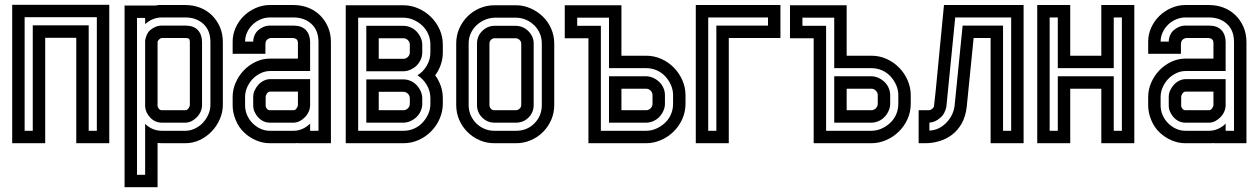

<svg xmlns="http://www.w3.org/2000/svg" viewBox="-20 -599 5264 803"><path d="M169 -441V0H31V-579H437V0H299V-441ZM83 -52H117V-493H351V-52H385V-527H83Z M501 -576H633Q639 -578 645 -578Q651 -578 657 -578H755Q788 -578 816.5 -567Q845 -556 866 -535.5Q887 -515 899.5 -486.5Q912 -458 912 -423V-160Q912 -130 899.5 -101Q887 -72 865.5 -49.5Q844 -27 815.5 -13.5Q787 0 755 0H657Q652 0 648 -0.5Q644 -1 639 -1V184H501ZM657 -440Q652 -440 646.5 -435Q641 -430 639 -425V-158Q639 -151 644 -144.5Q649 -138 657 -138H755Q763 -138 768.5 -146Q774 -154 774 -160V-423Q774 -433 770.5 -436.5Q767 -440 755 -440ZM587 -524H553V132H587V-81Q601 -67 619 -59.5Q637 -52 657 -52H755Q776 -52 795.5 -61.5Q815 -71 829 -86Q843 -101 851.5 -120.5Q860 -140 860 -160V-423Q860 -472 830.5 -499Q801 -526 755 -526H657Q637 -526 619 -518.5Q601 -511 587 -498ZM587 -430Q589 -442 594 -453.5Q599 -465 607 -472Q617 -481 630 -486.5Q643 -492 657 -492H755Q790 -492 807.5 -473Q825 -454 825 -423V-160Q825 -146 819.5 -133Q814 -120 804 -109.5Q794 -99 781.5 -92.5Q769 -86 755 -86H657Q629 -86 609 -106.5Q589 -127 587 -153Z M1277 -160Q1277 -146 1271.5 -133Q1266 -120 1256 -109.5Q1246 -99 1233.5 -92.5Q1221 -86 1207 -86H1109Q1094 -86 1081.5 -92Q1069 -98 1059.5 -108.5Q1050 -119 1044.5 -131.5Q1039 -144 1039 -158V-194Q1039 -208 1045 -221Q1051 -234 1060.5 -244.5Q1070 -255 1083 -261.5Q1096 -268 1110 -268H1277ZM1091 -158Q1091 -151 1096 -144.5Q1101 -138 1109 -138H1207Q1215 -138 1220.5 -146Q1226 -154 1226 -160V-216H1110Q1102 -216 1096.5 -208Q1091 -200 1091 -194ZM953 -194Q953 -224 965.5 -253Q978 -282 999.5 -304.5Q1021 -327 1049.5 -340.5Q1078 -354 1110 -354H1226V-419Q1226 -440 1202 -440H1114Q1106 -440 1098 -434Q1090 -428 1090 -412V-374H953V-425Q953 -455 965.5 -483Q978 -511 999.5 -532Q1021 -553 1049.5 -565.5Q1078 -578 1109 -578H1207Q1240 -578 1268.5 -567Q1297 -556 1318 -535.5Q1339 -515 1351.5 -486.5Q1364 -458 1364 -423V0H1226V-1Q1221 0 1216.5 0Q1212 0 1207 0H1109Q1079 0 1051 -12Q1023 -24 1002 -44Q979 -65 966 -96.5Q953 -128 953 -158ZM1277 -52H1312V-423Q1312 -472 1282.5 -499Q1253 -526 1207 -526H1109Q1089 -526 1070 -518Q1051 -510 1036.5 -496Q1022 -482 1013.5 -463.5Q1005 -445 1005 -425H1039Q1039 -438 1044.5 -451Q1050 -464 1059 -472Q1069 -481 1082 -486.5Q1095 -492 1109 -492H1207Q1242 -492 1259.5 -473Q1277 -454 1277 -423V-302H1110Q1089 -302 1069.5 -292.5Q1050 -283 1036 -268Q1022 -253 1013.5 -233.5Q1005 -214 1005 -194V-158Q1005 -137 1013.5 -117.5Q1022 -98 1036.5 -83.5Q1051 -69 1069.5 -60.5Q1088 -52 1109 -52H1207Q1227 -52 1245 -60Q1263 -68 1277 -82Z M1426 -577H1667Q1699 -577 1729 -564Q1759 -551 1782 -528.5Q1805 -506 1818.5 -476Q1832 -446 1832 -412V-380Q1832 -353 1823.5 -328.5Q1815 -304 1800 -284Q1815 -264 1823.5 -239.5Q1832 -215 1832 -188V-165Q1832 -133 1819 -103Q1806 -73 1783.5 -50Q1761 -27 1731 -13.5Q1701 0 1667 0H1426ZM1667 -52Q1691 -52 1711.5 -61Q1732 -70 1747 -86Q1762 -102 1771 -122Q1780 -142 1780 -165V-188Q1780 -218 1765 -243.5Q1750 -269 1726 -284Q1750 -299 1765 -324.5Q1780 -350 1780 -380V-412Q1780 -436 1771 -456.5Q1762 -477 1746 -492Q1730 -507 1709.5 -516Q1689 -525 1667 -525H1478V-52ZM1667 -267Q1683 -267 1697.5 -260.5Q1712 -254 1722.5 -243Q1733 -232 1739.5 -217.5Q1746 -203 1746 -188V-165Q1746 -149 1739.5 -134.5Q1733 -120 1722 -109.5Q1711 -99 1696.5 -92.5Q1682 -86 1667 -86H1512V-267ZM1667 -491Q1683 -491 1697.5 -484.5Q1712 -478 1722.5 -467Q1733 -456 1739.5 -441.5Q1746 -427 1746 -412V-380Q1746 -364 1739.5 -349.5Q1733 -335 1722 -324.5Q1711 -314 1696.5 -307.5Q1682 -301 1667 -301H1512V-491ZM1564 -215V-138H1667Q1678 -138 1686 -146Q1694 -154 1694 -165V-188Q1694 -199 1686 -207Q1678 -215 1667 -215ZM1564 -439V-353H1667Q1678 -353 1686 -361Q1694 -369 1694 -380V-412Q1694 -423 1686 -431Q1678 -439 1667 -439Z M2138 -577Q2169 -577 2198 -564.5Q2227 -552 2249.5 -530.5Q2272 -509 2285 -479.5Q2298 -450 2298 -417V-160Q2298 -127 2285.5 -98Q2273 -69 2251 -47Q2229 -25 2200 -12.5Q2171 0 2138 0H2048Q2015 0 1986 -12.5Q1957 -25 1935 -47Q1913 -69 1900.5 -98Q1888 -127 1888 -160V-417Q1888 -450 1900.5 -479Q1913 -508 1935 -530Q1957 -552 1986 -564.5Q2015 -577 2048 -577ZM2048 -439Q2040 -439 2033.5 -432.5Q2027 -426 2027 -417V-160Q2027 -152 2032.5 -145Q2038 -138 2048 -138H2138Q2146 -138 2153 -144.5Q2160 -151 2160 -160V-417Q2160 -425 2153.5 -431.5Q2147 -438 2138 -439ZM2048 -525Q2025 -524 2005.5 -515Q1986 -506 1971.5 -492Q1957 -478 1948.5 -458.5Q1940 -439 1940 -417V-160Q1940 -137 1948.5 -117.5Q1957 -98 1971.5 -83.5Q1986 -69 2005.5 -60.5Q2025 -52 2048 -52H2138Q2184 -52 2215 -83Q2246 -114 2246 -160V-417Q2246 -440 2237.5 -459.5Q2229 -479 2214 -493.5Q2199 -508 2179.5 -516.5Q2160 -525 2138 -525ZM2138 -491Q2169 -490 2190.5 -468Q2212 -446 2212 -417V-160Q2212 -129 2190.5 -107.5Q2169 -86 2138 -86H2048Q2018 -86 1996.5 -107.5Q1975 -129 1975 -160V-417Q1975 -448 1997 -469.5Q2019 -491 2048 -491Z M2682 -138Q2693 -138 2701 -146Q2709 -154 2709 -165V-201Q2709 -212 2701 -220Q2693 -228 2682 -228H2579V-138ZM2527 -86V-280H2682Q2697 -280 2711.5 -273.5Q2726 -267 2737 -256.5Q2748 -246 2754.5 -231.5Q2761 -217 2761 -201V-165Q2761 -150 2754.5 -135.5Q2748 -121 2737.5 -110Q2727 -99 2712.5 -92.5Q2698 -86 2682 -86ZM2579 -577V-366H2682Q2716 -366 2746 -352.5Q2776 -339 2798.5 -316Q2821 -293 2834 -263Q2847 -233 2847 -201V-165Q2847 -131 2833.5 -101Q2820 -71 2797 -48.5Q2774 -26 2744 -13Q2714 0 2682 0H2441V-439H2342V-577ZM2493 -52H2682Q2704 -52 2724.5 -61Q2745 -70 2761 -85Q2777 -100 2786 -120.5Q2795 -141 2795 -165V-201Q2795 -223 2786 -243.5Q2777 -264 2762 -280Q2747 -296 2726.5 -305Q2706 -314 2682 -314H2527V-525H2394V-491H2493Z M2890 -578H3244V-440H3028V0H2890ZM2942 -52H2976V-492H3192V-526H2942Z M3624 -138Q3635 -138 3643 -146Q3651 -154 3651 -165V-201Q3651 -212 3643 -220Q3635 -228 3624 -228H3521V-138ZM3469 -86V-280H3624Q3639 -280 3653.5 -273.5Q3668 -267 3679 -256.5Q3690 -246 3696.5 -231.5Q3703 -217 3703 -201V-165Q3703 -150 3696.5 -135.5Q3690 -121 3679.5 -110Q3669 -99 3654.5 -92.5Q3640 -86 3624 -86ZM3521 -577V-366H3624Q3658 -366 3688 -352.5Q3718 -339 3740.5 -316Q3763 -293 3776 -263Q3789 -233 3789 -201V-165Q3789 -131 3775.5 -101Q3762 -71 3739 -48.5Q3716 -26 3686 -13Q3656 0 3624 0H3383V-439H3284V-577ZM3435 -52H3624Q3646 -52 3666.5 -61Q3687 -70 3703 -85Q3719 -100 3728 -120.5Q3737 -141 3737 -165V-201Q3737 -223 3728 -243.5Q3719 -264 3704 -280Q3689 -296 3668.5 -305Q3648 -314 3624 -314H3469V-525H3336V-491H3435Z M4006 -492H4175V-52H4209V-526H3975L3938 -153Q3936 -140 3929 -127Q3922 -114 3912 -106Q3892 -88 3867 -86V-53Q3905 -54 3935 -83Q3965 -112 3972 -153ZM3822 -138H3866Q3871 -138 3877.5 -143Q3884 -148 3886 -153L3893 -216L3928 -578H4261V0H4123V-440H4052L4023 -151Q4018 -110 4001.5 -81.5Q3985 -53 3961 -35Q3937 -17 3908 -8.5Q3879 0 3850 0H3822Z M4456 -228V0H4318V-578H4456V-366H4586V-578H4724V0H4586V-228ZM4370 -52H4404V-280H4638V-52H4672V-526H4638V-314H4404V-526H4370Z M5106 -160Q5106 -146 5100.5 -133Q5095 -120 5085 -109.5Q5075 -99 5062.5 -92.5Q5050 -86 5036 -86H4938Q4923 -86 4910.5 -92Q4898 -98 4888.5 -108.5Q4879 -119 4873.5 -131.5Q4868 -144 4868 -158V-194Q4868 -208 4874 -221Q4880 -234 4889.5 -244.5Q4899 -255 4912 -261.5Q4925 -268 4939 -268H5106ZM4920 -158Q4920 -151 4925 -144.5Q4930 -138 4938 -138H5036Q5044 -138 5049.5 -146Q5055 -154 5055 -160V-216H4939Q4931 -216 4925.5 -208Q4920 -200 4920 -194ZM4782 -194Q4782 -224 4794.5 -253Q4807 -282 4828.5 -304.5Q4850 -327 4878.5 -340.5Q4907 -354 4939 -354H5055V-419Q5055 -440 5031 -440H4943Q4935 -440 4927 -434Q4919 -428 4919 -412V-374H4782V-425Q4782 -455 4794.5 -483Q4807 -511 4828.5 -532Q4850 -553 4878.5 -565.5Q4907 -578 4938 -578H5036Q5069 -578 5097.5 -567Q5126 -556 5147 -535.5Q5168 -515 5180.5 -486.5Q5193 -458 5193 -423V0H5055V-1Q5050 0 5045.5 0Q5041 0 5036 0H4938Q4908 0 4880 -12Q4852 -24 4831 -44Q4808 -65 4795 -96.5Q4782 -128 4782 -158ZM5106 -52H5141V-423Q5141 -472 5111.5 -499Q5082 -526 5036 -526H4938Q4918 -526 4899 -518Q4880 -510 4865.5 -496Q4851 -482 4842.5 -463.5Q4834 -445 4834 -425H4868Q4868 -438 4873.5 -451Q4879 -464 4888 -472Q4898 -481 4911 -486.5Q4924 -492 4938 -492H5036Q5071 -492 5088.5 -473Q5106 -454 5106 -423V-302H4939Q4918 -302 4898.5 -292.5Q4879 -283 4865 -268Q4851 -253 4842.5 -233.5Q4834 -214 4834 -194V-158Q4834 -137 4842.5 -117.5Q4851 -98 4865.5 -83.5Q4880 -69 4898.5 -60.5Q4917 -52 4938 -52H5036Q5056 -52 5074 -60Q5092 -68 5106 -82Z"/></svg>

Font: Aurach Bi
Style: Regular
Weight: 400
Designer: Peter Wiegel
Foundry: Peter Wiegel
Version: Version 1.002